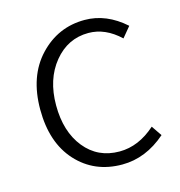

<svg xmlns="http://www.w3.org/2000/svg" viewBox="-88 -626 675 719"><g transform="rotate(-15 249.0 -267.0)"><path d="M299.8 12.7Q192.4 12.7 124 -62Q55.7 -136.7 55.7 -265.6Q55.7 -394.5 127.4 -470.7Q199.2 -546.9 302.7 -546.9Q386.7 -546.9 459 -482.4L425.8 -442.4Q369.1 -496.1 303.7 -496.1Q223.6 -496.1 170.4 -431.2Q117.2 -366.2 117.2 -265.6Q117.2 -163.1 168 -100.1Q218.8 -37.1 302.7 -37.1Q377 -37.1 442.4 -95.7L469.7 -55.7Q391.6 12.7 299.8 12.7Z"/></g></svg>

Font: Gen Shin Gothic Light
Style: Regular
Weight: 200
Designer: [Source Han Sans]
Ryoko NISHIZUKA  (kana & ideographs); Paul D. Hunt (Latin, Greek & Cyrillic); Wenlong ZHANG  (bopomofo
Version: Version 1.002.20150607